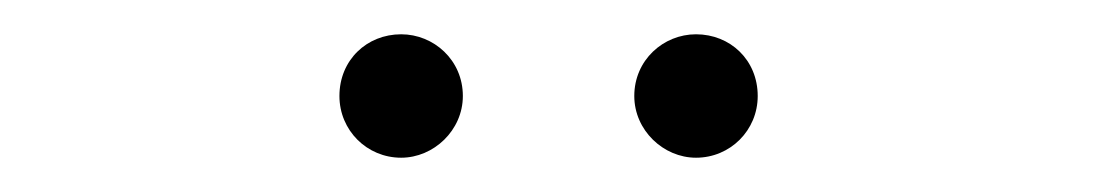

<svg xmlns="http://www.w3.org/2000/svg" viewBox="-20 -726 640 112"><path d="M386 -634C406 -634 422 -650 422 -670C422 -691 406 -706 386 -706C367 -706 350 -691 350 -670C350 -650 367 -634 386 -634ZM214 -634C233 -634 250 -650 250 -670C250 -691 233 -706 214 -706C194 -706 178 -691 178 -670C178 -650 194 -634 214 -634Z"/></svg>

Font: Chess Sans Light
Style: Regular
Weight: 300
Designer: Wolf Bōese
Foundry: Wolf Bōese
Version: Version 7.223;Glyphs 3.3 (3306)